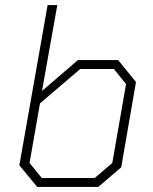

<svg xmlns="http://www.w3.org/2000/svg" viewBox="-20 -734 601 754"><path d="M56 -85 167 -714H205L145 -377L286 -498H444L514 -412L456 -77L366 0H126ZM352 -35 421 -94 475 -404 427 -463H295L137 -328L96 -94L144 -35Z"/></svg>

Font: Chakra Petch ExtraLight
Style: Italic
Weight: 275
Italic angle: -10°
Designer: Katatrad Aksorn Co.,Ltd.
Foundry: Cadson Demak Co.,Ltd.
Version: Version 1.000; ttfautohint (v1.6)